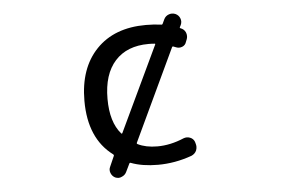

<svg xmlns="http://www.w3.org/2000/svg" viewBox="-47 -656 1093 744"><g transform="rotate(-5 500.0 -284.0)"><path d="M410.2 -146.5Q413.1 -143.6 415 -147.5L571.3 -477.5Q573.2 -481.4 569.3 -481.4Q560.5 -482.4 545.9 -482.4Q461.9 -482.4 415.5 -431.2Q369.1 -379.9 369.1 -284.2Q369.1 -193.4 410.2 -146.5ZM601.6 -552.7Q605.5 -551.8 607.4 -555.7L615.2 -572.3Q621.1 -585 634.8 -589.8Q640.6 -591.8 646.5 -591.8Q653.3 -591.8 660.2 -588.9Q672.9 -583 677.7 -570.3Q682.6 -557.6 676.8 -544.9L672.9 -537.1Q670.9 -533.2 674.8 -532.2Q688.5 -527.3 694.3 -514.6Q697.3 -507.8 697.3 -500Q697.3 -494.1 695.3 -488.3L691.4 -478.5Q687.5 -464.8 674.8 -460Q662.1 -455.1 649.4 -460.9Q645.5 -462.9 641.6 -463.9Q637.7 -465.8 635.7 -461.9L467.8 -105.5Q465.8 -101.6 469.7 -99.6Q501 -84 545.9 -84Q596.7 -84 649.4 -106.4Q662.1 -111.3 674.8 -106.4Q687.5 -101.6 692.4 -88.9L694.3 -82Q696.3 -76.2 696.3 -69.3Q696.3 -62.5 693.4 -54.7Q687.5 -42 673.8 -36.1Q608.4 -12.7 542 -12.7Q481.4 -12.7 437.5 -29.3Q433.6 -31.2 431.6 -27.3L416 4.9Q410.2 16.6 397.5 21.5Q391.6 24.4 385.7 24.4Q378.9 24.4 372.1 21.5Q360.4 15.6 355.5 2.9Q350.6 -9.8 356.4 -21.5L374 -61.5Q376 -65.4 372.1 -68.4Q279.3 -137.7 279.3 -284.2Q279.3 -411.1 349.1 -483.9Q418.9 -556.6 542 -556.6Q574.2 -556.6 601.6 -552.7Z"/></g></svg>

Font: Rounded-L Mgen+ 2m regular
Style: Regular
Weight: 400
Designer: [Source Han Sans]
Ryoko NISHIZUKA  (kana & ideographs); Paul D. Hunt (Latin, Greek & Cyrillic); Wenlong ZHANG  (bopomofo
Version: Version 1.059.20150602